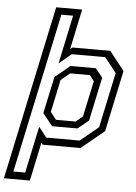

<svg xmlns="http://www.w3.org/2000/svg" viewBox="-110 -797 738 1043"><g transform="rotate(5 259.0 -275.0)"><path d="M-48.5 200 153.5 -750H295L248.5 -530.5L260.5 -540H466.5L548 -437L477 -103L351.5 0H145.5L137.5 -9.5L93 200ZM205.5 -141H313L350 -172L392 -368L368 -399H260.5L211.5 -358.5L174 -181.5ZM-0.5 159H64L118 -95.5L161.5 -40H343.5L442.5 -121.5L506.5 -422L442 -503.5H260L193 -448L249 -712.5H185ZM187.5 -104.5 134 -171.5 177 -372 258.5 -439H397L435.5 -391L385 -152.5L326 -104.5Z"/></g></svg>

Font: Tourney
Style: Italic
Weight: 400
Italic angle: -12°
Version: Version 1.015